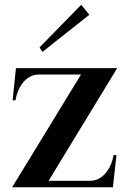

<svg xmlns="http://www.w3.org/2000/svg" viewBox="-20 -786 542 806"><path d="M31 0H454L469 -135H457C445 -72 408 -27 358 -27H184L472 -500H47L33 -365H45C56 -428 93 -473 143 -473H320ZM355 -724 321 -766 146 -587 158 -568Z"/></svg>

Font: Sprat Condensed Medium
Style: Regular
Weight: 500
Width: 3
Designer: Ethan Nakache
Foundry: Collletttivo
Version: Version 2.000;Glyphs 3.2 (3217)